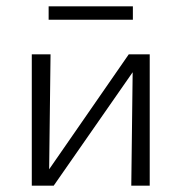

<svg xmlns="http://www.w3.org/2000/svg" viewBox="-20 -584 572 604"><path d="M393 0 398 -413H451V0ZM80 0V-413H139L134 0ZM117 0V-26L385 -413H417V-385L149 0ZM133 -522V-564H398V-522Z"/></svg>

Font: Ysabeau Office Light
Style: Regular
Weight: 300
Designer: Christian Thalmann (Catharsis Fonts)
Version: Version 2.001;gftools[0.9.30]; featfreeze: tnum,lnum,ss02